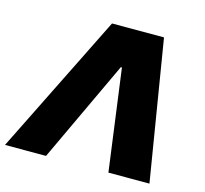

<svg xmlns="http://www.w3.org/2000/svg" viewBox="-128 -845 1027 963"><g transform="rotate(15 386.0 -363.5)"><path d="M338.1 -727.3H608L727.3 0H514.2L443.2 -527H437.5L190.3 0H-22.7Z"/></g></svg>

Font: Inter P Black
Style: Italic
Weight: 900
Italic angle: -9.40001°
Designer: Rasmus Andersson
Foundry: rsms
Version: Version 3.018;git-588b23468